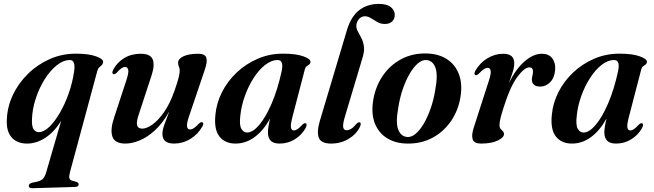

<svg xmlns="http://www.w3.org/2000/svg" viewBox="-20 -744 3437 1009"><path d="M151 245Q131 245.5 131 232.5Q131 220 154 215Q188 209.5 201 199.8Q214 190 222 164L301.5 -109Q266 -51.5 219.2 -20.5Q172.5 10.5 122 10.5Q70 10.5 41.2 -22Q12.5 -54.5 16 -117Q18.5 -182.5 47.2 -244Q76 -305.5 125.8 -354.8Q175.5 -404 240.2 -433Q305 -462 379 -462Q445 -462 484 -448.2Q523 -434.5 522 -418Q521 -407.5 514.8 -402Q508.5 -396.5 501.5 -389.8Q494.5 -383 491 -370L347.5 161.5Q342 183 344.5 192.2Q347 201.5 359 205.5L381 211.5Q393.5 216.5 393.5 224.5Q393.5 238 373 238.5ZM148 -116Q146.5 -79 156.8 -64.2Q167 -49.5 183.5 -49.5Q210 -49.5 238.8 -77Q267.5 -104.5 294.2 -150.5Q321 -196.5 340.8 -252.5Q360.5 -308.5 369 -365.5Q379 -428.5 347.5 -428.5Q312.5 -428.5 277.8 -400.5Q243 -372.5 214.2 -326.5Q185.5 -280.5 167.5 -225.2Q149.5 -170 148 -116Z M1043.5 -101.5Q1053.5 -97 1043 -78.5Q1019.5 -37.5 980 -13.5Q940.5 10.5 895 10.5Q833.5 10.5 833.5 -40Q833.5 -61.5 844.8 -92.2Q856 -123 869.5 -158Q834 -95 793.2 -58.2Q752.5 -21.5 712.5 -5.5Q672.5 10.5 639.5 10.5Q582.5 10.5 570.5 -26.8Q558.5 -64 580 -127L644 -322Q657.5 -363 653.8 -377.5Q650 -392 637.5 -392Q629 -392 618.8 -385.5Q608.5 -379 593.5 -362Q582.5 -351.5 575 -354.5Q565.5 -359 576 -379.5Q596 -416.5 633 -439Q670 -461.5 720 -461.5Q770.5 -461.5 782.5 -431.8Q794.5 -402 776 -346L711.5 -149.5Q695.5 -104 700.5 -86Q705.5 -68 728 -68Q750 -68 780.5 -89.2Q811 -110.5 842.2 -155Q873.5 -199.5 897.5 -268.5Q912.5 -311 918.5 -335.2Q924.5 -359.5 924.5 -373Q924.5 -385 920.2 -393.5Q916 -402 916 -414Q916 -435 944.2 -448.2Q972.5 -461.5 1022 -461.5Q1057 -461.5 1064 -441.2Q1071 -421 1057 -380L973.5 -133Q960 -93.5 963 -78.5Q966 -63.5 979 -63.5Q987.5 -63.5 998 -70Q1008.5 -76.5 1025.5 -94.5Q1036.5 -104.5 1043.5 -101.5Z M1517.5 -132Q1506 -88.5 1509 -73.5Q1512 -58.5 1524 -58.5Q1533 -58.5 1543 -65Q1553 -71.5 1568 -88Q1579.5 -99 1586.5 -96Q1596.5 -91.5 1586 -71Q1565.5 -34 1529.2 -11.8Q1493 10.5 1449.5 10.5Q1417 10.5 1402.5 -4.8Q1388 -20 1388 -48.5Q1388 -73.5 1399.5 -121.5Q1365 -58.5 1318.5 -24Q1272 10.5 1217.5 10.5Q1162.5 10.5 1133.2 -26.8Q1104 -64 1112 -140.5Q1117.5 -202 1146.5 -259.5Q1175.5 -317 1223.5 -362.5Q1271.5 -408 1333.8 -435Q1396 -462 1467.5 -462Q1535.5 -462 1574.2 -448Q1613 -434 1611.5 -418.5Q1611 -409.5 1604.8 -405Q1598.5 -400.5 1591.8 -395.8Q1585 -391 1582.5 -381.5ZM1243 -136Q1237 -87.5 1248.2 -67.5Q1259.5 -47.5 1278.5 -47.5Q1308.5 -47.5 1342.5 -87.8Q1376.5 -128 1407.8 -200.5Q1439 -273 1460 -369Q1472.5 -428.5 1439.5 -428.5Q1406 -428.5 1373 -402.5Q1340 -376.5 1312.5 -333.5Q1285 -290.5 1266.5 -238.8Q1248 -187 1243 -136Z M1971.5 -723.5Q2013.5 -723.5 2034 -706.5Q2054.5 -689.5 2054.5 -666.5Q2054.5 -645 2041 -631.5Q2027.5 -618 2002.5 -618Q1981 -618 1963.5 -628Q1946 -638 1930 -648.2Q1914 -658.5 1897 -658.5Q1879 -658.5 1866.2 -643.5Q1853.5 -628.5 1852.5 -609Q1852.5 -593.5 1860.8 -578.2Q1869 -563 1878.8 -544.8Q1888.5 -526.5 1892.2 -502.2Q1896 -478 1886.5 -445L1793 -132.5Q1780 -89 1783.8 -74.2Q1787.5 -59.5 1801 -59.5Q1812.5 -59.5 1825.5 -67.2Q1838.5 -75 1853.5 -93.5Q1863.5 -103.5 1870.5 -101Q1881 -97 1871 -76.5Q1852.5 -38.5 1811.8 -14Q1771 10.5 1719 10.5Q1668 10.5 1655.8 -19.5Q1643.5 -49.5 1660.5 -107.5L1803 -585Q1824.5 -657 1867.2 -690.2Q1910 -723.5 1971.5 -723.5Z M2219.5 -463Q2283 -462 2327.2 -434Q2371.5 -406 2391.2 -355.2Q2411 -304.5 2400 -235Q2388.5 -163.5 2350.2 -107.8Q2312 -52 2253.2 -20.2Q2194.5 11.5 2121 10.5Q2059.5 10 2015 -17.2Q1970.5 -44.5 1950.2 -95Q1930 -145.5 1941 -215.5Q1953 -290 1991.8 -346.2Q2030.5 -402.5 2089.2 -433.5Q2148 -464.5 2219.5 -463ZM2120.5 -24Q2143.5 -22.5 2166.5 -42.8Q2189.5 -63 2209.5 -98.5Q2229.5 -134 2244.8 -179Q2260 -224 2267.5 -272.5Q2282 -350.5 2268.5 -387.8Q2255 -425 2222 -428.5Q2198.5 -430.5 2175.5 -410.5Q2152.5 -390.5 2132 -355Q2111.5 -319.5 2096 -273.8Q2080.5 -228 2073 -178Q2058.5 -99 2072.8 -62.8Q2087 -26.5 2120.5 -24Z M2478 -349.5Q2468.5 -354 2478.5 -373Q2502 -413.5 2541.2 -437.5Q2580.5 -461.5 2625 -461.5Q2682.5 -461.5 2682.5 -411.5Q2682.5 -390 2674 -363.8Q2665.5 -337.5 2654.5 -307.5Q2690.5 -381.5 2736.8 -421.5Q2783 -461.5 2827.5 -461.5Q2864 -461.5 2882 -438Q2900 -414.5 2897.5 -378.5Q2894.5 -336 2871.8 -312.5Q2849 -289 2819 -289Q2797 -289 2786 -299Q2775 -309 2775 -325Q2775 -336 2778 -346.5Q2781 -357 2781 -367.5Q2781 -390 2762.5 -390Q2735.5 -390 2698 -338.8Q2660.5 -287.5 2627.5 -182Q2616.5 -148 2610.8 -125.5Q2605 -103 2605 -86.5Q2605 -73.5 2611 -66.5Q2617 -59.5 2622.8 -54Q2628.5 -48.5 2628.5 -39Q2628.5 -21.5 2595.8 -5.5Q2563 10.5 2508 10.5Q2471.5 10.5 2464 -11.8Q2456.5 -34 2470.5 -76L2548.5 -318Q2561.5 -357.5 2558.5 -372.5Q2555.5 -387.5 2543 -387.5Q2534 -387.5 2523.5 -381Q2513 -374.5 2496 -356.5Q2485 -346.5 2478 -349.5Z M3285.5 -132Q3274 -88.5 3277 -73.5Q3280 -58.5 3292 -58.5Q3301 -58.5 3311 -65Q3321 -71.5 3336 -88Q3347.5 -99 3354.5 -96Q3364.5 -91.5 3354 -71Q3333.5 -34 3297.2 -11.8Q3261 10.5 3217.5 10.5Q3185 10.5 3170.5 -4.8Q3156 -20 3156 -48.5Q3156 -73.5 3167.5 -121.5Q3133 -58.5 3086.5 -24Q3040 10.5 2985.5 10.5Q2930.5 10.5 2901.2 -26.8Q2872 -64 2880 -140.5Q2885.5 -202 2914.5 -259.5Q2943.5 -317 2991.5 -362.5Q3039.5 -408 3101.8 -435Q3164 -462 3235.5 -462Q3303.5 -462 3342.2 -448Q3381 -434 3379.5 -418.5Q3379 -409.5 3372.8 -405Q3366.5 -400.5 3359.8 -395.8Q3353 -391 3350.5 -381.5ZM3011 -136Q3005 -87.5 3016.2 -67.5Q3027.5 -47.5 3046.5 -47.5Q3076.5 -47.5 3110.5 -87.8Q3144.5 -128 3175.8 -200.5Q3207 -273 3228 -369Q3240.5 -428.5 3207.5 -428.5Q3174 -428.5 3141 -402.5Q3108 -376.5 3080.5 -333.5Q3053 -290.5 3034.5 -238.8Q3016 -187 3011 -136Z"/></svg>

Font: Fraunces 72pt SemiBold
Style: Italic
Weight: 600
Italic angle: -16°
Version: Version 1.000;[b76b70a41]